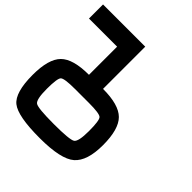

<svg xmlns="http://www.w3.org/2000/svg" viewBox="-228 -1040 1206 1206"><g transform="rotate(45 375.0 -437.5)"><path d="M125 -250Q125 -156.2 148.4 -140.6Q171.9 -125 312.5 -125Q453.1 -125 476.6 -140.6Q500 -156.2 500 -250Q500 -343.8 484.4 -359.4Q468.8 -375 375 -375H250Q156.2 -375 140.6 -359.4Q125 -343.8 125 -250ZM312.5 0Q117.2 0 58.6 -46.9Q0 -93.8 0 -250Q0 -390.6 54.7 -445.3Q109.4 -500 250 -500V-750H0V-875H375V-500Q515.6 -500 570.3 -445.3Q625 -390.6 625 -250Q625 -109.4 562.5 -54.7Q500 0 312.5 0Z"/></g></svg>

Font: CraftyPE
Style: Regular
Weight: 400
Designer: Erek Butcher
Foundry: Haunted Coop
Version: Version 0.018;April 4, 2024;FontCreator 15.0.0.2962 64-bit